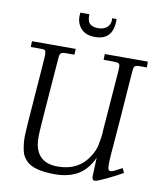

<svg xmlns="http://www.w3.org/2000/svg" viewBox="-95 -942 889 1041"><g transform="rotate(10 349.5 -421.5)"><path d="M438 -856.9 437 -865H461.9V-857.9Q461.9 -748.8 362.8 -748.8Q299.1 -748.8 273.7 -794.2Q261 -816.4 261 -841.8L262 -865H312V-856Q312 -823 328.9 -810.3Q344.2 -798.8 372.3 -798.8Q400.4 -798.8 419.2 -814Q438 -829.1 438 -856.9ZM497.1 19Q481.9 19 481.9 -2.9Q481.9 -6.8 482.4 -14.6Q484.4 -62 486.1 -106.9Q479.5 -87.9 460.9 -61.5Q402.6 22 278.1 22Q158.7 22 118.2 -22Q96.9 -44.9 91.1 -70.1Q82 -110.6 82 -147Q82 -183.3 98 -386.8Q114 -590.3 114 -604.4Q114 -618.4 111.7 -624.9Q109.4 -631.3 104 -633.2Q98.6 -635 85 -635H30L31 -667H272L270 -635H222.9Q195.3 -635 191.2 -621.6Q189.2 -615.2 188 -604Q156 -202.9 156 -169.7Q156 -136.5 159.2 -118.5Q162.4 -100.6 171.3 -82.4Q180.2 -64.2 194.3 -51.3Q226.1 -22 285.9 -22Q400.9 -22 457 -112.1Q478.5 -146.5 484.1 -176.1Q489.7 -205.8 491.5 -218.3Q495.1 -245.4 495.1 -263.9L520 -585.9Q521 -594 521 -610.4Q521 -626.7 513.8 -630.9Q506.6 -635 481.9 -635H430.9L431.9 -667H668.9V-635H625Q602.5 -635 597.9 -621.8Q595.7 -615.5 590.2 -537Q584.7 -458.5 576.2 -346.2Q567.6 -233.9 564 -193.4Q556.9 -111.3 556.9 -85.6Q556.9 -59.8 560.9 -53.5Q564.9 -47.1 574.5 -47.1Q584 -47.1 635 -75L646 -50Q603 -25.6 555.8 -3.3Q508.5 19 497.1 19Z"/></g></svg>

Font: Linden Hill
Style: Italic
Weight: 400
Italic angle: -5.60001°
Version: Version 1.201